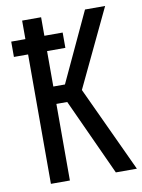

<svg xmlns="http://www.w3.org/2000/svg" viewBox="-82 -771 613 827"><g transform="rotate(-10 224.5 -357.0)"><path d="M11 -566V-633H236V-566ZM357 0 192 -360 191 -377 348 -714H436L268 -361V-389L449 0ZM73 0V-714H156V0ZM142 -335V-411H261V-335Z"/></g></svg>

Font: Noto Sans ExtraCondensed
Style: Regular
Weight: 400
Width: 2
Designer: Monotype Design Team
Foundry: Monotype Imaging Inc.
Version: Version 2.013